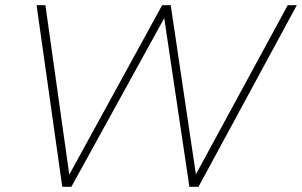

<svg xmlns="http://www.w3.org/2000/svg" viewBox="-20 -720 1164 740"><path d="M220 0 121 -700H155L247 -47L605 -700H638L735 -48L1089 -700H1124L745 0H710L613 -650L255 0Z"/></svg>

Font: Montserrat ExtraLight
Style: Italic
Weight: 200
Italic angle: -11.3°
Designer: Julieta Ulanovsky
Foundry: Julieta Ulanovsky
Version: Version 9.000; ttfautohint (v1.8.4.7-5d5b)